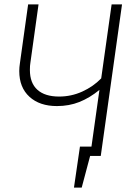

<svg xmlns="http://www.w3.org/2000/svg" viewBox="-20 -704 626 867"><path d="M531 -684 435 0H387L349 143H314L341 -42H393L429 -298Q385 -262 338.5 -243.5Q292 -225 237 -225Q159 -225 113 -267Q67 -309 67 -383Q67 -400 70 -419L107 -684H154L117 -419Q115 -408 115 -388Q115 -329 149 -298.5Q183 -268 247 -268Q302 -268 351.5 -290.5Q401 -313 437 -350L484 -684Z"/></svg>

Font: Fira Sans ExtraLight
Style: Italic
Weight: 275
Italic angle: -8°
Designer: Carrois Corporate & Edenspiekermann AG
Foundry: Carrois Corporate GbR & Edenspiekermann AG
Version: Version 4.203